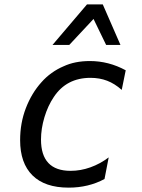

<svg xmlns="http://www.w3.org/2000/svg" viewBox="-20 -837 642 871"><path d="M218.3 -633.3 374.5 -816.9H446.3L526.4 -633.3H461.4L404.3 -751L294.4 -633.3ZM454.1 -24.9Q381.3 14.2 291.5 14.2Q183.6 14.2 127.4 -41.3Q71.3 -96.7 71.3 -201.2Q71.3 -278.8 97.2 -346.2Q123.5 -414.6 168 -463.9Q188.5 -487.3 214.4 -505.9Q240.2 -524.4 268.1 -536.1Q319.3 -560.1 387.7 -560.1Q473.1 -560.1 550.3 -518.1L532.2 -429.2Q500.5 -457.5 466.1 -470.7Q431.6 -483.9 390.6 -483.9Q281.7 -483.9 224.1 -397Q197.3 -357.4 181.6 -305.2Q166 -252.9 166 -204.1Q166 -62 300.3 -62Q345.7 -62 390.1 -77.9Q434.6 -93.8 473.1 -123Z"/></svg>

Font: Hack
Style: Italic
Weight: 400
Italic angle: -11°
Monospace: yes
Designer: Christopher Simpkins
Foundry: Christopher Simpkins
Version: Version 2.019; ttfautohint (v1.4.1) -l 4 -r 80 -G 350 -x 0 -